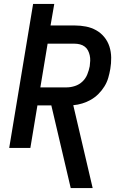

<svg xmlns="http://www.w3.org/2000/svg" viewBox="-20 -755 640 980"><path d="M341 205 242 -217H171L135 0H27L149 -735H257L238 -625H361Q391 -625 419 -619.5Q447 -614 471 -600.5Q495 -587 512.5 -565.5Q530 -544 538.5 -517.5Q547 -491 547.5 -461.5Q548 -432 543 -403Q539 -380 532.5 -357.5Q526 -335 513 -314Q500 -293 482.5 -275.5Q465 -258 444 -246Q423 -234 400 -227Q377 -220 354 -218L453 205ZM186 -309H320Q341 -309 362.5 -316Q384 -323 400.5 -338.5Q417 -354 425.5 -375Q434 -396 438 -417Q440 -431 440.5 -445Q441 -459 438 -472.5Q435 -486 429 -497.5Q423 -509 412.5 -517Q402 -525 388.5 -528.5Q375 -532 361 -532H223Z"/></svg>

Font: Iosevka Curly SmBdExObl
Style: Regular
Weight: 600
Width: 7
Italic angle: -9°
Monospace: yes
Designer: Belleve Invis
Foundry: Belleve Invis
Version: Version 11.1.0; ttfautohint (v1.8.3)